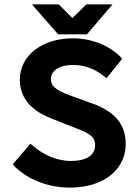

<svg xmlns="http://www.w3.org/2000/svg" viewBox="-20 -840 625 872"><path d="M44 -86C108 -23 200 12 298 12C459 12 551 -77 551 -185C551 -282 494 -332 413 -365L316 -400C256 -422 211 -439 211 -480C211 -518 247 -545 311 -545C369 -545 414 -525 456 -491L464 -485L535 -573L528 -581C475 -634 396 -666 311 -666C169 -666 70 -586 70 -478C70 -380 143 -329 213 -302L309 -264C374 -239 412 -225 412 -181C412 -138 378 -109 300 -109C238 -109 172 -139 126 -181L118 -187L38 -94L44 -87ZM247 -820H125L244 -684H375L491 -820H372L309 -758Z"/></svg>

Font: Falling Sky
Style: SeBd
Weight: 600
Designer: Paul D. Hunt
Foundry: Adobe Systems Incorporated
Version: Version 1.02